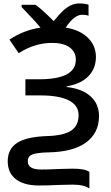

<svg xmlns="http://www.w3.org/2000/svg" viewBox="-20 -879 647 1119"><path d="M191 15Q227 9 265 9Q407 6 482 -49Q557 -104 557 -203Q557 -273 508 -317.5Q459 -362 368 -372V-376Q450 -389 494.5 -434Q539 -479 539 -547Q539 -613 492 -659Q445 -705 363 -718Q387 -755 411.5 -774Q436 -793 458 -793Q484 -793 496 -787V-852Q470 -859 442 -859Q417 -859 393 -848Q369 -836 348.5 -817.5Q328 -799 293 -756Q225 -824 187 -851H106V-838L186 -753L216 -718Q119 -704 35 -648L89 -569Q182 -629 284 -629Q349 -629 385.5 -603Q422 -577 422 -531Q422 -417 209 -417H128V-323H214Q324 -323 381 -294Q438 -265 438 -208Q438 -147 395 -118Q352 -89 255 -86Q135 -82 80 -46.5Q25 -11 25 61Q25 128 72 165Q119 202 207 202Q264 202 317 199Q387 197 403 197Q439 197 464 203.5Q489 210 501 220V123Q476 104 404 104L320 106Q267 109 220 109Q142 109 142 62Q142 41 153 30.5Q164 20 191 15Z"/></svg>

Font: OpenSansMMV
Style: Semibold
Weight: 600
Designer: Steve Matteson
Foundry: Ascender Corporation
Version: Version 6.000